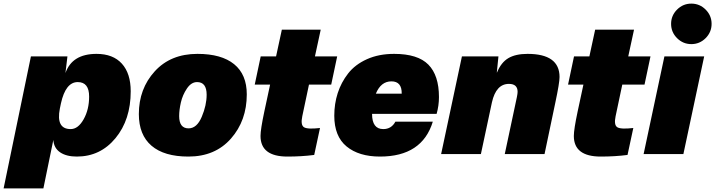

<svg xmlns="http://www.w3.org/2000/svg" viewBox="-68 -852 3956 1062"><path d="M172 190H-48L103 -540H305L294 -448Q331 -554 466 -554Q557 -554 606 -500Q655 -446 655 -347Q655 -190 571 -88Q487 14 357 14Q299 14 264.5 -9.5Q230 -33 227 -78ZM263 -251Q241 -138 323 -138Q364 -138 394.5 -192Q425 -246 425 -318Q425 -398 362 -398Q295 -398 269 -280Z M923 -210Q923 -142 975 -142Q1021 -142 1048 -206Q1075 -270 1075 -328Q1075 -398 1022 -398Q990 -398 966 -362.5Q942 -327 932.5 -285.5Q923 -244 923 -210ZM700 -221Q700 -361 788 -457.5Q876 -554 1024 -554Q1157 -554 1227 -497Q1297 -440 1297 -330Q1297 -185 1209.5 -85.5Q1122 14 974 14Q840 14 770 -46Q700 -106 700 -221Z M1604 -209Q1594 -161 1613 -148.5Q1632 -136 1702 -144L1670 5Q1601 14 1522 14Q1373 14 1373 -100Q1373 -136 1394 -235L1426 -384H1341L1374 -540H1459L1491 -688H1706L1674 -540H1797L1764 -384H1641Z M2112 -554Q2243 -554 2301.5 -494.5Q2360 -435 2360 -315Q2360 -268 2347 -222H1990Q1990 -138 2052 -138Q2097 -138 2119 -179H2326Q2267 14 2034 14Q1917 14 1849 -42Q1781 -98 1781 -212Q1781 -278 1800 -337Q1819 -396 1857.5 -445.5Q1896 -495 1961.5 -524.5Q2027 -554 2112 -554ZM2011 -334H2154Q2155 -402 2097 -402Q2039 -402 2011 -334Z M2689 -540 2680 -451H2681Q2704 -507 2744 -530.5Q2784 -554 2850 -554Q3027 -554 3027 -426Q3027 -394 3004 -286L2944 0H2724L2791 -315Q2795 -335 2795 -344Q2795 -388 2747 -388Q2676 -388 2653 -286L2592 0H2372L2487 -540Z M3337 -209Q3327 -161 3346 -148.5Q3365 -136 3435 -144L3403 5Q3334 14 3255 14Q3106 14 3106 -100Q3106 -136 3127 -235L3159 -384H3074L3107 -540H3192L3224 -688H3439L3407 -540H3530L3497 -384H3374Z M3827 -540 3712 0H3492L3607 -540ZM3677 -641Q3644 -674 3644 -720Q3644 -766 3677 -799Q3710 -832 3756 -832Q3802 -832 3835 -799Q3868 -766 3868 -720Q3868 -674 3835 -641Q3802 -608 3756 -608Q3710 -608 3677 -641Z"/></svg>

Font: Nacelle Black
Style: Italic
Weight: 900
Italic angle: -12°
Designer: Sora Sagano
Foundry: Sora Sagano
Version: Version 1.000;FEAKit 1.0